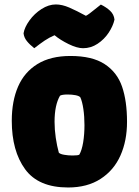

<svg xmlns="http://www.w3.org/2000/svg" viewBox="-20 -829 621 859"><path d="M294.9 -578.6Q392.6 -578.6 448.2 -542.2Q503.9 -505.9 526.1 -441.4Q548.3 -377 548.3 -283.7Q548.3 -199.2 518.8 -133.1Q489.3 -66.9 429.9 -28.6Q370.6 9.8 284.7 9.8Q151.9 9.8 92.3 -72Q32.7 -153.8 32.7 -288.6Q32.7 -377 61 -441.9Q89.4 -506.8 147.9 -542.7Q206.5 -578.6 294.9 -578.6ZM335 -137.2Q346.2 -156.7 352.1 -192.4Q357.9 -228 357.9 -269.5Q357.9 -307.6 353 -341.1Q348.1 -374.5 339.4 -393.6Q334 -399.9 317.9 -403.1Q301.8 -406.2 282.7 -406.2Q257.8 -406.2 248.5 -400.9Q224.1 -358.9 224.1 -284.2Q224.1 -249 229.5 -212.4Q234.9 -175.8 243.2 -146Q249 -139.6 267.1 -136.5Q285.2 -133.3 304.7 -133.3Q329.6 -133.3 335 -137.2ZM133.3 -613.3Q112.8 -629.4 100.1 -645.3Q87.4 -661.1 85.4 -680.2Q89.8 -707 111.8 -737.5Q133.8 -768.1 165.8 -788.6Q197.8 -809.1 230 -809.1Q257.8 -809.1 290 -795.2Q322.3 -781.2 364.3 -758.3Q370.1 -760.7 380.9 -768.8Q391.6 -776.9 404.8 -787.6Q428.7 -806.6 431.2 -808.6Q456.1 -796.4 472.9 -780.5Q489.7 -764.6 492.2 -741.2Q485.8 -712.4 466.1 -682.6Q446.3 -652.8 416.5 -633.1Q386.7 -613.3 351.6 -613.3Q324.7 -613.3 286.9 -631.8Q249 -650.4 224.1 -671.4Q200.2 -661.1 179.9 -647.5Q159.7 -633.8 133.3 -613.3Z"/></svg>

Font: Kavoon
Style: Regular
Weight: 400
Designer: Viktoriya Grabowska
Foundry: Viktoriya Grabowska
Version: Version 1.004; ttfautohint (v1.4.1)